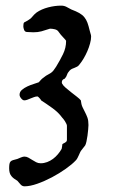

<svg xmlns="http://www.w3.org/2000/svg" viewBox="-20 -427 414 675"><path d="M12.2 164.6Q12.2 155.3 13.2 149.7Q14.2 144 17.1 140.9Q20 137.7 25.6 136Q31.2 134.3 41 131.8Q45.4 129.9 53.2 126.7Q61 123.5 65.4 123.5Q73.2 123.5 79.8 127.2Q86.4 130.9 93.3 135.3Q100.1 139.6 107.2 143.3Q114.3 147 123 147Q134.8 147 145.8 142.8Q156.7 138.7 166.3 131.6Q175.8 124.5 183.6 115.2Q191.4 106 196.8 96.2Q197.3 94.2 198.2 88.4Q199.2 82.5 199.2 80.1Q201.2 78.1 203.9 76.9Q206.5 75.7 209 74.2Q211.4 72.8 213.4 70.6Q215.3 68.4 215.3 64V15.1Q215.3 12.2 213.1 7.8Q210.9 3.4 208.3 -1Q205.6 -5.4 202.9 -8.5Q200.2 -11.7 199.2 -12.7Q191.4 -23.4 182.9 -31.5Q174.3 -39.6 164.8 -46.6Q155.3 -53.7 145.3 -60.3Q135.3 -66.9 124.5 -74.2Q124.5 -75.2 122.8 -77.4Q121.1 -79.6 118.9 -82Q116.7 -84.5 114.7 -86.2Q112.8 -87.9 111.3 -87.9Q106 -87.9 99.9 -85.7Q93.8 -83.5 87.9 -81.1Q82 -78.6 76.2 -76.4Q70.3 -74.2 65.4 -74.2Q60.1 -74.2 54.4 -81.1Q48.8 -87.9 48.8 -93.8Q48.8 -104 57.1 -111.1Q65.4 -118.2 76.4 -123.3Q87.4 -128.4 98.6 -131.8Q109.9 -135.3 116.2 -137.7Q116.7 -138.2 118.7 -140.4Q120.6 -142.6 123 -145.3Q125.5 -147.9 127.7 -150.1Q129.9 -152.3 131.3 -152.8Q141.6 -161.6 153.1 -167.2Q164.6 -172.9 171.4 -184.1L177.2 -192.4Q190.4 -213.9 201.4 -236.3Q212.4 -258.8 212.4 -283.2Q212.4 -284.2 209.5 -287.6Q206.5 -291 202.4 -295.4Q198.2 -299.8 193.8 -304.9Q189.5 -310.1 186.5 -314.5Q182.1 -321.8 172.9 -324Q163.6 -326.2 155.8 -326.2Q138.2 -320.3 125.7 -316.9Q113.3 -313.5 97.7 -313.5L74.7 -314.5Q67.4 -314.9 64.7 -322Q62 -329.1 62 -334.5Q62 -345.2 64.9 -348.1L77.6 -355Q87.4 -360.4 93.5 -368.2Q99.6 -376 108.9 -383.3Q126 -395 149.4 -401.1Q172.9 -407.2 194.8 -407.2Q205.1 -407.2 213.1 -403.1Q221.2 -398.9 231 -393.6Q248 -387.2 258.8 -381.1Q269.5 -375 276.4 -366.7Q283.2 -358.4 287.4 -347.2Q291.5 -335.9 295.4 -319.3Q296.4 -314 298.3 -308.8Q300.3 -303.7 300.3 -298.3Q300.3 -287.6 296.6 -274.2Q293 -260.7 287.1 -247.1Q281.2 -233.4 273.9 -221.2Q266.6 -209 259.3 -200.2Q255.9 -195.3 251.5 -192.9Q247.1 -190.4 242.4 -188.7Q237.8 -187 233.4 -185.1Q229 -183.1 225.1 -179.2Q217.8 -171.4 215.6 -164.1Q213.4 -156.7 207.5 -150.4Q201.7 -148.4 199.5 -145.3Q197.3 -142.1 197.3 -136.7Q197.3 -134.8 197.8 -134.5Q198.2 -134.3 198.2 -133.3Q201.2 -127 210.2 -119.1Q219.2 -111.3 229.7 -103Q240.2 -94.7 250 -87.2Q259.8 -79.6 264.2 -74.2Q265.6 -60.1 270 -50.5Q274.4 -41 279.1 -32.2Q283.7 -23.4 287.4 -13.4Q291 -3.4 291 12.7Q291 18.1 290 28.3Q289.1 38.6 287.6 49.8Q286.1 61 283.9 70.8Q281.7 80.6 279.3 84.5L266.6 100.6Q263.7 104 261.5 108.9Q259.3 113.8 257.1 118.7Q254.9 123.5 252.4 128.4Q250 133.3 246.6 136.7Q233.9 150.4 211.2 166.5Q188.5 182.6 162.6 196.3Q136.7 210 111.1 219Q85.4 228 66.4 228Q58.1 228 52.5 221.7Q46.9 215.3 41 208.5Q34.2 204.6 29.1 200.7Q23.9 196.8 20 191.9Q16.1 187 14.2 180.7Q12.2 174.3 12.2 164.6Z"/></svg>

Font: IM FELL English
Style: Italic
Weight: 400
Italic angle: -18°
Designer: Igino Marini
Foundry: Igino Marini
Version: 3.00